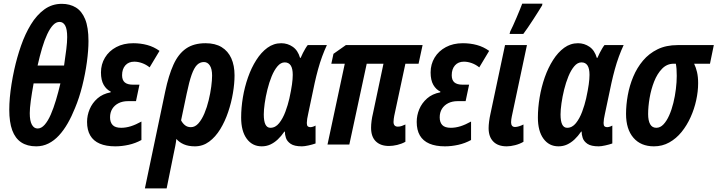

<svg xmlns="http://www.w3.org/2000/svg" viewBox="-20 -792 3931 1052"><path d="M178.2 9.8Q129.4 9.8 96.4 -12Q63.5 -33.7 47.1 -78.1Q30.8 -122.6 30.8 -190.9Q30.8 -222.2 33.9 -257.6Q37.1 -293 43.2 -331.5Q49.3 -370.1 58.1 -410.2Q72.8 -477.1 95.2 -541.5Q117.7 -606 149.2 -657.7Q180.7 -709.5 222.7 -740.2Q264.6 -771 318.8 -771Q362.3 -771 395.3 -751.2Q428.2 -731.4 446.5 -686.8Q464.8 -642.1 464.8 -566.9Q464.8 -517.1 456.1 -452.1Q447.3 -387.2 430.7 -321Q414.1 -254.9 391.1 -200.2Q373 -154.8 351.1 -116.5Q329.1 -78.1 303 -49.8Q276.9 -21.5 245.8 -5.9Q214.8 9.8 178.2 9.8ZM186 -87.9Q206.5 -87.9 224.6 -108.4Q242.7 -128.9 258.1 -164.1Q273.4 -199.2 286.6 -243.4Q299.8 -287.6 311 -335H164.1Q154.3 -281.2 148.7 -239.7Q143.1 -198.2 143.1 -171.9Q143.1 -129.4 154.8 -108.6Q166.5 -87.9 186 -87.9ZM186 -433.1H331.1Q338.4 -483.4 343.3 -522.2Q348.1 -561 348.1 -588.9Q348.1 -631.8 337.2 -651.9Q326.2 -671.9 306.2 -671.9Q287.1 -671.9 270.5 -654.3Q253.9 -636.7 238.8 -604.5Q223.6 -572.3 210.7 -528.8Q197.8 -485.4 186 -433.1Z M611.8 9.8Q561 9.8 526.4 -5.1Q491.7 -20 474.4 -49.8Q457 -79.6 457 -124Q457 -159.7 471.2 -193.6Q485.4 -227.5 513.9 -252.7Q542.5 -277.8 585.9 -286.1L586.9 -290Q563 -301.3 548.1 -327.1Q533.2 -353 533.2 -395Q533.2 -439.9 555.2 -476.3Q577.1 -512.7 616.9 -533.9Q656.7 -555.2 710 -555.2Q750.5 -555.2 786.6 -545.4Q822.8 -535.6 854 -513.2L799.8 -422.9Q780.3 -438.5 758.3 -446.3Q736.3 -454.1 715.8 -454.1Q684.6 -454.1 666.7 -433.8Q648.9 -413.6 648.9 -379.9Q648.9 -353 663.6 -340.6Q678.2 -328.1 708 -328.1H744.1L725.1 -237.8H681.2Q651.9 -237.8 629.6 -226.6Q607.4 -215.3 595.2 -195.6Q583 -175.8 583 -148.9Q583 -122.1 597.2 -106.9Q611.3 -91.8 644 -91.8Q669.9 -91.8 697 -100.3Q724.1 -108.9 754.9 -126V-24.9Q722.2 -6.8 684.8 1.5Q647.5 9.8 611.8 9.8Z M773.9 240.2 885.3 -291Q903.8 -378.9 930.4 -437.7Q957 -496.6 999.3 -525.9Q1041.5 -555.2 1106 -555.2Q1159.2 -555.2 1194.3 -533.7Q1229.5 -512.2 1247.3 -472.7Q1265.1 -433.1 1265.1 -378.9Q1265.1 -334.5 1256.3 -282.2Q1247.6 -230 1230.2 -178.5Q1212.9 -127 1186.8 -84.2Q1160.6 -41.5 1126 -15.9Q1091.3 9.8 1047.9 9.8Q1012.7 9.8 987.3 -1.2Q961.9 -12.2 946.3 -30.8Q944.3 -12.2 940.2 8.8Q936 29.8 932.1 47.9L893.1 240.2ZM1025.9 -95.2Q1048.8 -95.2 1067.4 -116.2Q1085.9 -137.2 1100.1 -170.9Q1114.3 -204.6 1123.5 -243.2Q1132.8 -281.7 1137.5 -317.6Q1142.1 -353.5 1142.1 -377.9Q1142.1 -414.6 1129.6 -433.3Q1117.2 -452.1 1097.2 -452.1Q1075.7 -452.1 1059.6 -436.3Q1043.5 -420.4 1030 -382.6Q1016.6 -344.7 1002.9 -278.8L972.2 -132.8Q979.5 -117.7 992.9 -106.4Q1006.3 -95.2 1025.9 -95.2Z M1414.1 9.8Q1362.3 9.8 1331.8 -32Q1301.3 -73.7 1301.3 -147.9Q1301.3 -201.7 1310.8 -258.5Q1320.3 -315.4 1338.9 -368.2Q1357.4 -420.9 1384.3 -463.1Q1411.1 -505.4 1445.3 -530.3Q1479.5 -555.2 1521 -555.2Q1555.7 -555.2 1584 -535.6Q1612.3 -516.1 1624 -475.1H1627.4Q1633.3 -489.3 1639.9 -502Q1646.5 -514.6 1653.1 -525.9Q1659.7 -537.1 1666 -544.9H1771Q1757.3 -515.6 1745.1 -482.4Q1732.9 -449.2 1722.9 -412.8Q1712.9 -376.5 1704.1 -336.9L1668.5 -168Q1665 -154.3 1663.1 -140.6Q1661.1 -127 1661.1 -118.2Q1661.1 -104.5 1666.3 -99.9Q1671.4 -95.2 1680.2 -95.2Q1685.5 -95.2 1692.9 -97.2Q1700.2 -99.1 1709 -104V-5.9Q1692.4 0 1670.2 4.9Q1647.9 9.8 1634.3 9.8Q1592.8 9.8 1572.8 -3.9Q1552.7 -17.6 1546.6 -36.6Q1540.5 -55.7 1541 -70.8H1538.1Q1521 -45.9 1501.7 -27.8Q1482.4 -9.8 1460.9 0Q1439.5 9.8 1414.1 9.8ZM1461.4 -91.8Q1489.3 -91.8 1509.5 -117.2Q1529.8 -142.6 1543.7 -179.9Q1557.6 -217.3 1565.4 -252Q1575.7 -299.3 1579.8 -329.3Q1584 -359.4 1584 -381.8Q1584 -416.5 1573 -433.3Q1562 -450.2 1540 -450.2Q1518.6 -450.2 1500.5 -429Q1482.4 -407.7 1468.5 -373.8Q1454.6 -339.8 1445.1 -301Q1435.5 -262.2 1430.4 -226.1Q1425.3 -189.9 1425.3 -165Q1425.3 -128.4 1434.3 -110.1Q1443.4 -91.8 1461.4 -91.8Z M2111.3 7.8Q2064.9 7.8 2039.1 -17.6Q2013.2 -43 2013.2 -91.8Q2013.2 -109.4 2015.9 -129.9Q2018.6 -150.4 2023.4 -169.9L2081.1 -442.9H1989.3L1894 0H1774.4L1869.1 -442.9H1795.4L1807.1 -497.1L1875 -544.9H2295.4L2273.4 -442.9H2201.2L2140.1 -157.2Q2138.7 -148.9 2137.5 -141.1Q2136.2 -133.3 2136.2 -124Q2136.2 -111.3 2142.1 -104.7Q2147.9 -98.1 2160.2 -98.1Q2170.9 -98.1 2181.4 -101.8Q2191.9 -105.5 2201.2 -109.9V-15.1Q2181.2 -3.9 2156.7 2Q2132.3 7.8 2111.3 7.8Z M2418 9.8Q2367.2 9.8 2332.5 -5.1Q2297.9 -20 2280.5 -49.8Q2263.2 -79.6 2263.2 -124Q2263.2 -159.7 2277.3 -193.6Q2291.5 -227.5 2320.1 -252.7Q2348.6 -277.8 2392.1 -286.1L2393.1 -290Q2369.1 -301.3 2354.2 -327.1Q2339.4 -353 2339.4 -395Q2339.4 -439.9 2361.3 -476.3Q2383.3 -512.7 2423.1 -533.9Q2462.9 -555.2 2516.1 -555.2Q2556.6 -555.2 2592.8 -545.4Q2628.9 -535.6 2660.2 -513.2L2606 -422.9Q2586.4 -438.5 2564.5 -446.3Q2542.5 -454.1 2522 -454.1Q2490.7 -454.1 2472.9 -433.8Q2455.1 -413.6 2455.1 -379.9Q2455.1 -353 2469.7 -340.6Q2484.4 -328.1 2514.2 -328.1H2550.3L2531.2 -237.8H2487.3Q2458 -237.8 2435.8 -226.6Q2413.6 -215.3 2401.4 -195.6Q2389.2 -175.8 2389.2 -148.9Q2389.2 -122.1 2403.3 -106.9Q2417.5 -91.8 2450.2 -91.8Q2476.1 -91.8 2503.2 -100.3Q2530.3 -108.9 2561 -126V-24.9Q2528.3 -6.8 2491 1.5Q2453.6 9.8 2418 9.8Z M2756.3 9.8Q2708.5 9.8 2682.9 -16.4Q2657.2 -42.5 2657.2 -89.8Q2657.2 -105.5 2659.9 -126.5Q2662.6 -147.5 2667 -167L2747.1 -544.9H2867.2L2784.2 -153.8Q2782.7 -146 2781.5 -138.2Q2780.3 -130.4 2780.3 -122.1Q2780.3 -109.9 2785.6 -103Q2791 -96.2 2802.2 -96.2Q2811.5 -96.2 2824.2 -100.1Q2836.9 -104 2848.1 -109.9V-15.1Q2827.1 -2.9 2802.2 3.4Q2777.3 9.8 2756.3 9.8ZM2772 -606 2775.4 -619.1Q2781.7 -630.9 2791 -651.6Q2800.3 -672.4 2810.3 -695.6Q2820.3 -718.8 2828.6 -739.5Q2836.9 -760.3 2841.3 -772H2952.1L2950.2 -762.2Q2941.9 -748.5 2928.7 -727.5Q2915.5 -706.5 2900.4 -683.3Q2885.3 -660.2 2871.3 -639.6Q2857.4 -619.1 2847.2 -606Z M3040 9.8Q2988.3 9.8 2957.8 -32Q2927.2 -73.7 2927.2 -147.9Q2927.2 -201.7 2936.8 -258.5Q2946.3 -315.4 2964.8 -368.2Q2983.4 -420.9 3010.3 -463.1Q3037.1 -505.4 3071.3 -530.3Q3105.5 -555.2 3147 -555.2Q3181.6 -555.2 3210 -535.6Q3238.3 -516.1 3250 -475.1H3253.4Q3259.3 -489.3 3265.9 -502Q3272.5 -514.6 3279.1 -525.9Q3285.6 -537.1 3292 -544.9H3397Q3383.3 -515.6 3371.1 -482.4Q3358.9 -449.2 3348.9 -412.8Q3338.9 -376.5 3330.1 -336.9L3294.4 -168Q3291 -154.3 3289.1 -140.6Q3287.1 -127 3287.1 -118.2Q3287.1 -104.5 3292.2 -99.9Q3297.4 -95.2 3306.2 -95.2Q3311.5 -95.2 3318.8 -97.2Q3326.2 -99.1 3335 -104V-5.9Q3318.4 0 3296.1 4.9Q3273.9 9.8 3260.3 9.8Q3218.8 9.8 3198.7 -3.9Q3178.7 -17.6 3172.6 -36.6Q3166.5 -55.7 3167 -70.8H3164.1Q3147 -45.9 3127.7 -27.8Q3108.4 -9.8 3086.9 0Q3065.4 9.8 3040 9.8ZM3087.4 -91.8Q3115.2 -91.8 3135.5 -117.2Q3155.8 -142.6 3169.7 -179.9Q3183.6 -217.3 3191.4 -252Q3201.7 -299.3 3205.8 -329.3Q3210 -359.4 3210 -381.8Q3210 -416.5 3199 -433.3Q3188 -450.2 3166 -450.2Q3144.5 -450.2 3126.5 -429Q3108.4 -407.7 3094.5 -373.8Q3080.6 -339.8 3071 -301Q3061.5 -262.2 3056.4 -226.1Q3051.3 -189.9 3051.3 -165Q3051.3 -128.4 3060.3 -110.1Q3069.3 -91.8 3087.4 -91.8Z M3563 9.8Q3491.2 9.8 3450.7 -37.1Q3410.2 -84 3410.2 -168Q3410.2 -217.3 3419.7 -270Q3429.2 -322.8 3449.7 -371.8Q3470.2 -420.9 3503.2 -460Q3536.1 -499 3583 -522Q3629.9 -544.9 3692.4 -544.9H3891.1L3870.1 -442.9H3783.2Q3793 -422.9 3799.1 -397Q3805.2 -371.1 3805.2 -335.9Q3805.2 -291.5 3794.7 -243.2Q3784.2 -194.8 3763.9 -149.9Q3743.7 -105 3714.4 -68.8Q3685.1 -32.7 3647 -11.5Q3608.9 9.8 3563 9.8ZM3576.2 -91.8Q3597.7 -91.8 3615.2 -110.4Q3632.8 -128.9 3646.5 -159.7Q3660.2 -190.4 3669.4 -228Q3678.7 -265.6 3683.3 -304.2Q3688 -342.8 3688 -376Q3688 -397.5 3686.8 -414.1Q3685.5 -430.7 3683.1 -442.9H3671.4Q3634.3 -442.9 3607.7 -415.5Q3581.1 -388.2 3564.2 -345.5Q3547.4 -302.7 3539.3 -255.1Q3531.2 -207.5 3531.2 -167Q3531.2 -131.3 3542.2 -111.6Q3553.2 -91.8 3576.2 -91.8Z"/></svg>

Font: Open Sans Condensed
Style: Italic
Weight: 400
Width: 3
Italic angle: -12°
Designer: Monotype Design Team
Foundry: Monotype Imaging Inc.
Version: Version 3.000